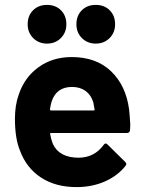

<svg xmlns="http://www.w3.org/2000/svg" viewBox="-20 -756 584 784"><path d="M511 -225Q510 -213 498 -213H189Q183 -213 185 -208Q188 -188 196 -168Q222 -112 302 -112Q366 -113 403 -164Q407 -170 412 -170Q415 -170 419 -166L491 -95Q496 -90 496 -86Q496 -84 492 -78Q459 -37 407 -14.5Q355 8 293 8Q207 8 147.5 -31Q88 -70 62 -140Q41 -190 41 -271Q41 -326 56 -368Q79 -439 136.5 -481Q194 -523 273 -523Q373 -523 433.5 -465Q494 -407 507 -310Q509 -295 512 -248Q512 -238 511 -225ZM191 -342Q187 -329 184 -310Q184 -305 189 -305H362Q368 -305 366 -310Q361 -339 361 -338Q352 -368 329.5 -384.5Q307 -401 274 -401Q211 -401 191 -342ZM292 -657Q292 -692 314 -714Q336 -736 371 -736Q406 -736 428 -714Q450 -692 450 -657Q450 -623 427.5 -600.5Q405 -578 371 -578Q337 -578 314.5 -600.5Q292 -623 292 -657ZM93 -657Q93 -692 115 -714Q137 -736 172 -736Q207 -736 229 -714Q251 -692 251 -657Q251 -623 228.5 -600.5Q206 -578 172 -578Q138 -578 115.5 -600.5Q93 -623 93 -657Z"/></svg>

Font: UMi
Style: Bold
Weight: 700
Designer: Peter Middis
Foundry: We Are UMi
Version: Version 1.0